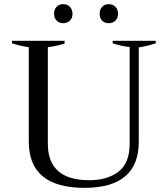

<svg xmlns="http://www.w3.org/2000/svg" viewBox="-20 -897 810 927"><path d="M241 -830Q241 -851 253 -864Q265 -877 285 -877Q305 -877 317.5 -864Q330 -851 330 -830Q330 -810 317.5 -797.5Q305 -785 285 -785Q266 -785 253.5 -797.5Q241 -810 241 -830ZM461 -830Q461 -851 473 -864Q485 -877 505 -877Q525 -877 537.5 -864Q550 -851 550 -830Q550 -810 537.5 -797.5Q525 -785 505 -785Q485 -785 473 -797.5Q461 -810 461 -830ZM119 -213V-669Q73 -676 38 -688V-700H292V-687Q257 -675 211 -669V-203Q211 -27 411 -27Q499 -27 552.5 -68.5Q606 -110 606 -203V-670Q565 -674 524 -688V-700H732V-688Q686 -673 650 -668V-213Q650 10 388 10Q119 10 119 -213Z"/></svg>

Font: Trirong
Style: Regular
Weight: 400
Designer: Katatrad Team
Foundry: CadsonDemak
Version: Version 1.001